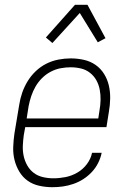

<svg xmlns="http://www.w3.org/2000/svg" viewBox="-20 -771 540 799"><path d="M198 8Q170 8 143 2Q116 -4 95 -19Q74 -34 60.5 -56.5Q47 -79 40.5 -105Q34 -131 35 -159Q36 -187 40 -215L60 -335Q64 -361 72.5 -385.5Q81 -410 95 -433Q109 -456 129 -475Q149 -494 173 -506Q197 -518 223 -523Q249 -528 274 -528Q302 -528 329 -522Q356 -516 377.5 -501Q399 -486 413 -463.5Q427 -441 433 -415Q439 -389 438.5 -361Q438 -333 433 -305L423 -242H85L79 -209Q76 -187 75 -165Q74 -143 78.5 -122Q83 -101 93.5 -82.5Q104 -64 120.5 -51.5Q137 -39 158.5 -34Q180 -29 202 -29Q227 -29 252.5 -34Q278 -39 301.5 -52.5Q325 -66 341.5 -88Q358 -110 363 -135H403Q399 -114 388.5 -93Q378 -72 362 -55Q346 -38 326.5 -25.5Q307 -13 285 -5.5Q263 2 241.5 5Q220 8 198 8ZM91 -278H389L394 -311Q398 -333 398.5 -355Q399 -377 395 -398Q391 -419 381 -437Q371 -455 354.5 -468Q338 -481 317 -486Q296 -491 274 -491Q253 -491 232 -487Q211 -483 191 -472.5Q171 -462 155 -446Q139 -430 128 -411Q117 -392 110 -371Q103 -350 99 -329ZM198 -592 171 -615 292 -751H344L419 -612L387 -595L312 -717Z"/></svg>

Font: Iosevka Extralight Oblique
Style: Regular
Weight: 200
Italic angle: -9°
Monospace: yes
Designer: Belleve Invis
Foundry: Belleve Invis
Version: Version 32.5.0; ttfautohint (v1.8.4)